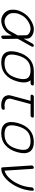

<svg xmlns="http://www.w3.org/2000/svg" viewBox="1276 -1856 579 3172"><g transform="rotate(90 1566.0 -269.5)"><path d="M333.5 -54Q363.5 -54 395.5 -65.7Q427.5 -77.4 451.7 -95.5Q475.8 -113.5 486.6 -133.1L564 -272.2L562 -411.6Q561.5 -438.5 528.7 -461.5Q495.8 -484.6 449 -484.6Q421.1 -484.6 385 -470.2Q348.9 -455.8 314.3 -431.2Q279.8 -406.5 257.8 -378.2Q242.7 -358.9 225.8 -325.3Q209 -291.7 202.9 -269.3Q196.8 -246.8 195.8 -213.3Q194.8 -179.7 199.5 -160.4Q206.3 -132.1 227.5 -107.4Q248.8 -82.8 277.3 -68.4Q305.9 -54 333.5 -54ZM701.7 -519Q710.9 -535.6 728 -537.6Q742.2 -539.1 749.8 -529.8Q757.8 -519.5 749.3 -504.2L619.9 -272L623.5 -34.2Q623.8 -17.6 607.9 -7.1Q593.8 2 580.8 -1.5Q567.9 -4.9 567.6 -19.5L565.4 -174.3L534.2 -118.2Q515.1 -84 479.2 -56.6Q443.4 -29.3 401.2 -14.6Q359.1 0 319.1 0Q279.3 0 242.6 -18.1Q205.8 -36.1 180.1 -67.1Q154.3 -98.1 145 -135.7Q138.4 -162.8 139.5 -200.6Q140.6 -238.3 148.9 -269.3Q157.5 -300.5 176.4 -337.9Q195.3 -375.2 216.6 -402.6Q261.5 -460 332.3 -499.3Q403.1 -538.6 463.4 -538.6Q503.9 -538.6 538.7 -525Q573.5 -511.5 595.3 -485.5Q617.2 -459.5 617.7 -426.3L618.4 -369.9Z M1305.4 -484.6Q1365 -415.8 1325.9 -269.3Q1291.3 -139.6 1210.4 -69.8Q1129.6 0 1011.5 0Q893.3 0 850 -69.8Q806.6 -139.6 841.3 -269.3Q876 -398.9 956.8 -468.8Q1037.6 -538.6 1155.8 -538.6H1371.1Q1382.1 -538.6 1387.8 -530.5Q1393.6 -522.5 1390.6 -511.5Q1387.7 -500.5 1377.7 -492.6Q1367.7 -484.6 1356.7 -484.6ZM984.6 -433.2Q925.3 -381.8 895 -269.3Q864.7 -156.7 896.7 -105.3Q928.7 -54 1025.9 -54Q1123 -54 1182.4 -105.3Q1241.7 -156.7 1272 -269.3Q1302.2 -381.8 1270.3 -433.2Q1238.3 -484.6 1141.1 -484.6Q1043.9 -484.6 984.6 -433.2Z M1718 -54Q1724.1 -54 1732.7 -54.7Q1741.2 -55.4 1748 -56.2Q1754.9 -56.9 1762.6 -57.3Q1770.3 -57.6 1775.8 -56.8Q1781.2 -55.9 1785.8 -53.7Q1790.3 -51.5 1792.2 -46.8Q1794.2 -42 1793.5 -34.9Q1792.7 -27.6 1788.9 -22Q1785.2 -16.4 1780.6 -12.7Q1776.1 -9 1768.1 -6.5Q1760 -3.9 1754 -2.7Q1748 -1.5 1737.8 -0.9Q1727.5 -0.2 1722.2 -0.1Q1716.8 0 1706.8 0Q1704.6 0 1703.6 0Q1670.4 0 1637 -12Q1603.5 -23.9 1584.2 -43Q1564.5 -62.5 1556.5 -93.4Q1548.6 -124.3 1556.4 -153.8L1645 -484.6H1564.2Q1553.2 -484.6 1547.4 -492.6Q1541.5 -500.5 1544.4 -511.5Q1547.4 -522.5 1557.5 -530.5Q1567.6 -538.6 1578.6 -538.6H1901.6Q1912.6 -538.6 1918.5 -530.5Q1924.3 -522.5 1921.4 -511.5Q1918.5 -500.5 1908.3 -492.6Q1898.2 -484.6 1887.2 -484.6H1698.7L1610.1 -153.8Q1606.4 -139.9 1612.1 -118.2Q1617.7 -96.4 1628.9 -85.2Q1640.6 -73.5 1668.2 -63.7Q1695.8 -54 1718 -54Z M2153.8 -433.2Q2094.5 -381.8 2064.2 -269.3Q2033.9 -156.7 2065.9 -105.3Q2097.9 -54 2195.1 -54Q2292.2 -54 2351.6 -105.3Q2410.9 -156.7 2441.2 -269.3Q2471.4 -381.8 2439.5 -433.2Q2407.5 -484.6 2310.3 -484.6Q2213.1 -484.6 2153.8 -433.2ZM2019.2 -69.8Q1975.8 -139.6 2010.5 -269.3Q2045.2 -398.9 2126 -468.8Q2206.8 -538.6 2325 -538.6Q2443.1 -538.6 2486.5 -468.8Q2529.8 -398.9 2495.1 -269.3Q2460.4 -139.6 2379.6 -69.8Q2298.8 0 2180.7 0Q2062.5 0 2019.2 -69.8Z M3075.7 -505.6Q3076.4 -522.5 3092.5 -532.2Q3106.9 -540.8 3119.5 -536.6Q3132.1 -532.5 3131.6 -517.6Q3130.6 -490 3124.5 -451.9Q3118.4 -413.8 3110.6 -384.5Q3097.2 -334.7 3076.3 -286.4Q3055.4 -238 3029.4 -195.6Q3003.4 -153.1 2972 -117.1Q2940.7 -81.1 2907.3 -55.1Q2874 -29.1 2837.3 -14.5Q2800.5 0 2765.1 0Q2756.1 0 2750.6 -5.2Q2745.1 -10.5 2744.6 -18.3L2712.9 -502.9Q2711.7 -519.5 2727.5 -530.5Q2741.2 -540 2754.4 -537.1Q2767.6 -534.4 2768.6 -520L2798.8 -55.7Q2826.2 -60.8 2855.8 -78.9Q2885.5 -96.9 2915 -126.8Q2944.6 -156.7 2971.1 -195.2Q2997.6 -233.6 3020 -282.7Q3042.5 -331.8 3056.6 -384.5Q3063.2 -409.4 3069 -445.9Q3074.7 -482.4 3075.7 -505.6Z"/></g></svg>

Font: Tecnico
Style: FinoInclinado
Weight: 400
Italic angle: -15°
Version: Version 1.3